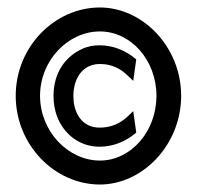

<svg xmlns="http://www.w3.org/2000/svg" viewBox="-20 -482 529 513"><path d="M22 -226C22 -95 126 11 247 11C361 11 464 -95 464 -226C464 -357 361 -462 247 -462C126 -462 22 -357 22 -226ZM87 -226C87 -321 162 -398 247 -398C330 -398 398 -321 398 -226C398 -131 330 -53 247 -53C162 -53 87 -131 87 -226ZM123 -226C123 -206 126 -189 132 -172C150 -124 192 -90 246 -90C285 -90 318 -106 342 -126L344 -128L336 -185L319 -169C300 -152 277 -141 246 -141C236 -141 225 -143 217 -147C193 -158 176 -186 176 -226C176 -238 178 -250 181 -260C190 -289 212 -311 247 -311C278 -311 301 -299 319 -282L336 -266L344 -323L342 -325C318 -345 285 -361 246 -361C230 -361 213 -358 199 -351C157 -332 123 -290 123 -226Z"/></svg>

Font: Charger Sport
Style: SeBdNrw
Weight: 600
Designer: Jasper
Foundry: Cannot Into Space Fonts
Version: Version 1.1